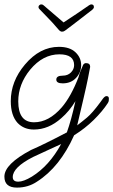

<svg xmlns="http://www.w3.org/2000/svg" viewBox="-38 -583 515 873"><path d="M39 270Q-18 270 -18 220Q-18 163 103 99Q159 75 266 19Q286 -37 305 -123Q277 -77 241 -46Q183 6 116 6Q71 6 42 -24Q11 -58 11 -123Q11 -213 75 -289Q143 -370 230 -370Q279 -370 305 -345.5Q331 -321 331 -287Q331 -254 308 -229Q285 -204 247 -204Q218 -204 218 -221Q218 -239 247 -239Q270 -239 284.5 -253.5Q299 -268 299 -287Q299 -336 232 -336Q157 -336 99 -266Q45 -200 45 -122Q45 -27 117 -27Q184 -27 243 -95Q285 -144 319 -232Q324 -253 340 -288Q345 -296 353 -296Q372 -296 372 -279L362 -227Q355 -192 342.5 -138.5Q330 -85 313 -13Q333 -28 357.5 -48.5Q382 -69 418 -118Q421 -123 430 -134.5Q439 -146 446 -146Q457 -146 457 -135Q457 -130 456.5 -125Q456 -120 452 -114Q428 -77 388.5 -38Q349 1 299 32Q234 177 130 243Q90 270 39 270ZM45 243Q69 243 107 220Q186 171 240 72Q218 82 186.5 96.5Q155 111 112 131Q20 178 20 222Q20 243 45 243ZM244 -439Q237 -439 230 -446.5Q223 -454 212 -467Q203 -478 182 -499.5Q161 -521 141 -542Q137 -546 137 -551Q137 -556 141 -559.5Q145 -563 149 -563Q153 -563 155.5 -562Q158 -561 160 -559L251 -481Q279 -499 310 -520Q341 -541 367 -559Q373 -563 377 -563Q389 -563 389 -551Q389 -545 382 -539Q354 -518 327 -496.5Q300 -475 286 -465Q264 -449 258 -444Q252 -439 244 -439Z"/></svg>

Font: Send Flowers
Style: Regular
Weight: 400
Designer: Robert E. Leuschke
Foundry: Robert E. Leuschke
Version: Version 1.010; ttfautohint (v1.8.4.7-5d5b)